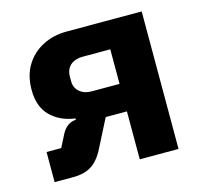

<svg xmlns="http://www.w3.org/2000/svg" viewBox="-82 -616 750 708"><g transform="rotate(-15 292.5 -262.5)"><path d="M43 0V-115H99L123 -162Q132 -180 146 -190.5Q160 -201 178 -202V-207Q120 -215 84.5 -250.5Q49 -286 49 -350Q49 -405 73 -444Q97 -483 138 -504Q179 -525 230 -525H516V0H368V-183H287L232 -75Q211 -34 183.5 -17Q156 0 114 0ZM262 -288H368V-420H262Q233 -420 215.5 -404.5Q198 -389 198 -360V-343Q198 -319 215.5 -303.5Q233 -288 262 -288Z"/></g></svg>

Font: IBM Plex Sans
Style: Bold
Weight: 700
Designer: Mike Abbink, Paul van der Laan, Pieter van Rosmalen
Foundry: Bold Monday
Version: Version 3.201